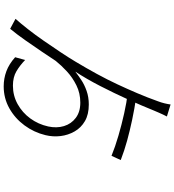

<svg xmlns="http://www.w3.org/2000/svg" viewBox="28 -909 944 1040"><g transform="rotate(90 500.0 -389.0)"><path d="M546 -398Q600 -398 636 -377Q672 -356 692 -321Q712 -286 717 -245Q722 -204 712 -163Q697 -101 659 -49.5Q621 2 566.5 32.5Q512 63 448 63Q405 63 366 48.5Q327 34 290 1L305 -53Q334 -25 366 -6Q398 13 444 13Q498 13 544 -12.5Q590 -38 621.5 -81Q653 -124 665 -178Q675 -224 663 -263.5Q651 -303 618.5 -327.5Q586 -352 536 -352Q485 -352 442.5 -331Q400 -310 367 -279.5Q334 -249 310 -219Q289 -187 259 -142.5Q229 -98 197 -52.5Q165 -7 136 28L82 -1Q107 -29 138 -68.5Q169 -108 200.5 -153.5Q232 -199 262 -244Q292 -289 314 -326Q350 -386 380.5 -442Q411 -498 436.5 -552.5Q462 -607 485 -661Q508 -715 528 -771Q535 -789 539.5 -807.5Q544 -826 546 -841L611 -821Q606 -812 600.5 -800Q595 -788 589.5 -775.5Q584 -763 579 -751Q553 -686 518.5 -610Q484 -534 446 -460Q408 -386 368 -325Q386 -339 412 -356.5Q438 -374 472 -386Q506 -398 546 -398ZM483 -609 499 -656Q572 -645 630.5 -632.5Q689 -620 742 -605.5Q795 -591 847 -571L824 -521Q775 -541 715 -558.5Q655 -576 594.5 -589.5Q534 -603 483 -609Z"/></g></svg>

Font: Noto Sans JP Thin Light
Style: Regular
Weight: 300
Version: Version 2.004-H2;hotconv 1.0.118;makeotfexe 2.5.65603